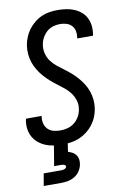

<svg xmlns="http://www.w3.org/2000/svg" viewBox="-103 -802 706 1082"><g transform="rotate(-10 250.0 -261.5)"><path d="M204 8Q178 8 153.5 5Q129 2 107 -7Q85 -16 66.5 -31Q48 -46 36.5 -66.5Q25 -87 21.5 -111.5Q18 -136 22 -161Q23 -164 23.5 -166.5Q24 -169 24 -171H114Q114 -170 113.5 -168.5Q113 -167 113 -166Q110 -146 115 -127Q120 -108 133 -95Q146 -82 165 -77Q184 -72 204 -72Q224 -72 245.5 -77.5Q267 -83 284.5 -97Q302 -111 313 -130.5Q324 -150 327 -171Q332 -197 324.5 -221.5Q317 -246 302.5 -265.5Q288 -285 269.5 -300Q251 -315 231.5 -329.5Q212 -344 194 -360Q176 -376 160 -394Q144 -412 131 -433Q118 -454 110 -477Q102 -500 99.5 -525.5Q97 -551 101 -577Q105 -600 114 -622.5Q123 -645 137.5 -664.5Q152 -684 171.5 -700Q191 -716 213.5 -726Q236 -736 259.5 -739.5Q283 -743 306 -743Q330 -743 354 -739.5Q378 -736 399.5 -727Q421 -718 438.5 -703.5Q456 -689 466.5 -668.5Q477 -648 480 -624Q483 -600 479 -575Q479 -573 478.5 -570.5Q478 -568 477 -566H387Q388 -567 388 -568.5Q388 -570 388 -571Q391 -590 387.5 -608Q384 -626 372 -639Q360 -652 342 -657.5Q324 -663 306 -663Q286 -663 265.5 -657Q245 -651 229 -636.5Q213 -622 203 -603Q193 -584 190 -564Q186 -538 192.5 -513.5Q199 -489 213.5 -469.5Q228 -450 247 -435Q266 -420 285.5 -405.5Q305 -391 323 -375.5Q341 -360 357 -341.5Q373 -323 386 -302.5Q399 -282 407 -259Q415 -236 417.5 -210.5Q420 -185 416 -159Q412 -135 402.5 -112Q393 -89 377.5 -69Q362 -49 341.5 -33.5Q321 -18 298 -8.5Q275 1 251 4.5Q227 8 204 8ZM57 220 69 150H169Q173 150 177.5 149.5Q182 149 186.5 147.5Q191 146 195 143Q199 140 200 135Q201 131 198 127.5Q195 124 191 122.5Q187 121 182.5 120.5Q178 120 174 120H134L154 0H233L225 54Q238 58 250 64.5Q262 71 269.5 81.5Q277 92 279.5 106Q282 120 279 135Q276 154 264.5 172Q253 190 235 201Q217 212 197 216Q177 220 157 220Z"/></g></svg>

Font: Iosevka Curly Medium Oblique
Style: Regular
Weight: 500
Italic angle: -9°
Monospace: yes
Designer: Belleve Invis
Foundry: Belleve Invis
Version: Version 11.1.0; ttfautohint (v1.8.3)